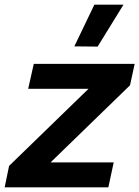

<svg xmlns="http://www.w3.org/2000/svg" viewBox="-34 -804 598 824"><path d="M385 -604 285 -605 371 -784H496ZM-14 0 5 -92 346 -423H87L111 -530H544L524 -438L183 -107H454L431 0Z"/></svg>

Font: Be Vietnam Pro SemiBold
Style: Italic
Weight: 600
Italic angle: -12°
Designer: Lam Bao, Tony Le, Vietanh Nguyen
Foundry: Yellow Type Foundry
Version: Version 1.002; ttfautohint (v1.8.3)